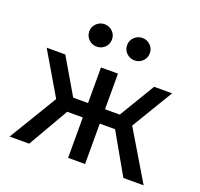

<svg xmlns="http://www.w3.org/2000/svg" viewBox="-123 -841 1020 978"><g transform="rotate(20 387.5 -352.0)"><path d="M24.5 0 182 -260.5 47 -490H148L261 -297H341.5V-490H433.5V-297H513.5L629.5 -490H727L592 -266L751 0H641L516.5 -219H433.5V0H341.5V-219H257L130.5 0ZM284 -582Q259.5 -582 241 -599.2Q222.5 -616.5 222.5 -643Q222.5 -669 241 -686.2Q259.5 -703.5 284 -703.5Q309 -703.5 327.2 -686.2Q345.5 -669 345.5 -643Q345.5 -616.5 327.2 -599.2Q309 -582 284 -582ZM489 -582Q464.5 -582 446 -599.2Q427.5 -616.5 427.5 -643Q427.5 -669 446 -686.2Q464.5 -703.5 489 -703.5Q514 -703.5 532.2 -686.2Q550.5 -669 550.5 -643Q550.5 -616.5 532.2 -599.2Q514 -582 489 -582Z"/></g></svg>

Font: Geologica Light
Style: Regular
Weight: 300
Designer: Sindre Bremnes, Frode Helland
Foundry: Monokrom Skriftforlag AS
Version: Version 1.010; ttfautohint (v1.8.4.7-5d5b);gftools[0.9.28]